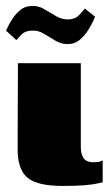

<svg xmlns="http://www.w3.org/2000/svg" viewBox="-30 -607 366 632"><path d="M175 5Q93 5 60.5 -22Q28 -49 28 -116L29 -399H236V-124Q236 -99 245.5 -86Q255 -73 276 -73Q293 -73 299.5 -75.5Q306 -78 308 -79V-7Q303 -6 290.5 -3Q278 0 251 2.5Q224 5 175 5ZM195 -462Q173 -461 153.5 -472.5Q134 -484 114.5 -496Q95 -508 73 -506Q53 -506 40.5 -493Q28 -480 24 -475L-10 -506Q-10 -506 -4.5 -518Q1 -530 11.5 -546Q22 -562 37.5 -574.5Q53 -587 73 -587Q95 -589 114.5 -577.5Q134 -566 153.5 -554.5Q173 -543 193 -543Q216 -543 229.5 -556.5Q243 -570 249 -579L283 -552Q283 -552 277 -538.5Q271 -525 260 -507.5Q249 -490 232.5 -476Q216 -462 195 -462Z"/></svg>

Font: Genos Black
Style: Regular
Weight: 900
Designer: Robert E. Leuschke
Foundry: Robert E. Leuschke
Version: Version 1.010